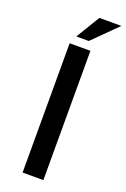

<svg xmlns="http://www.w3.org/2000/svg" viewBox="-171 -962 668 1016"><g transform="rotate(20 163.0 -454.0)"><path d="M100 -728H217V0H100ZM326 -908 191 -774H121L202 -908Z"/></g></svg>

Font: Synthetic SemiBold
Style: Regular
Weight: 600
Designer: Santiago Orozco
Foundry: Typemade
Version: Version 2.000; ttfautohint (v1.8.4.7-5d5b)